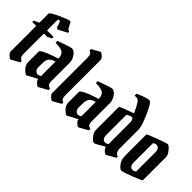

<svg xmlns="http://www.w3.org/2000/svg" viewBox="4 -1446 2123 2123"><g transform="rotate(45 1065.0 -385.0)"><path d="M50 -657Q50 -676 152 -722.5Q254 -769 276 -769Q284 -769 289 -761.5Q294 -754 297 -748L306 -729Q313 -716 320 -704Q333 -680 353 -680V-660Q337 -653 310 -638Q247 -604 242 -604Q227 -604 214.5 -648Q202 -692 188 -692Q170 -692 170 -662V-515H272V-491L222 -466H170V-148Q170 -87 211 -79V-57L110 0Q88 -9 69 -29.5Q50 -50 50 -68V-466H-11V-488L50 -515Z M600 -438V-155Q600 -118 612 -103.5Q624 -89 649 -83V-61L540 0Q518 -9 499 -29.5Q480 -50 480 -67L355 0Q352 -2 346 -5.5Q340 -9 325.5 -20.5Q311 -32 300 -45Q270 -78 270 -120V-284Q270 -300 322 -325Q374 -350 426 -366L479 -383Q479 -440 449 -462.5Q419 -485 333 -485V-515Q488 -570 507 -570Q540 -570 570 -527Q600 -484 600 -438ZM480 -112V-338Q455 -329 442.5 -323Q430 -317 416 -304Q390 -280 390 -221V-156Q390 -130 405.5 -113.5Q421 -97 440 -97Q459 -97 480 -112Z M820 -701V-148Q820 -87 861 -79V-57L760 0Q738 -9 719 -29.5Q700 -50 700 -68V-621Q700 -682 659 -690V-712L760 -769Q782 -760 801 -739.5Q820 -719 820 -701Z M1230 -438V-155Q1230 -118 1242 -103.5Q1254 -89 1279 -83V-61L1170 0Q1148 -9 1129 -29.5Q1110 -50 1110 -67L985 0Q982 -2 976 -5.5Q970 -9 955.5 -20.5Q941 -32 930 -45Q900 -78 900 -120V-284Q900 -300 952 -325Q1004 -350 1056 -366L1109 -383Q1109 -440 1079 -462.5Q1049 -485 963 -485V-515Q1118 -570 1137 -570Q1170 -570 1200 -527Q1230 -484 1230 -438ZM1110 -112V-338Q1085 -329 1072.5 -323Q1060 -317 1046 -304Q1020 -280 1020 -221V-156Q1020 -130 1035.5 -113.5Q1051 -97 1070 -97Q1089 -97 1110 -112Z M1518 -770Q1545 -770 1603 -639Q1661 -508 1661 -458V-153Q1661 -130 1673.5 -108Q1686 -86 1709 -83V-61Q1702 -60 1600 0Q1577 -10 1558.5 -29.5Q1540 -49 1540 -66Q1433 0 1415 0Q1408 0 1388.5 -15.5Q1369 -31 1349.5 -60.5Q1330 -90 1330 -121V-478Q1330 -488 1499 -547Q1463 -626 1441 -658Q1419 -690 1398 -690H1365V-720Q1476 -770 1518 -770ZM1501 -92Q1520 -92 1540 -108V-456Q1540 -462 1531.5 -481.5Q1523 -501 1519 -501Q1490 -501 1460 -483L1450 -477V-166Q1450 -92 1501 -92Z M1760 -146V-478Q1760 -485 1874 -527.5Q1988 -570 2005 -570Q2022 -570 2056.5 -529Q2091 -488 2091 -455V-93Q2091 -85 1981.5 -42.5Q1872 0 1847.5 0Q1823 0 1791.5 -43Q1760 -86 1760 -146ZM1931 -92Q1950 -92 1970 -108V-403Q1970 -477 1919 -477Q1899 -477 1880 -462V-166Q1880 -92 1931 -92Z"/></g></svg>

Font: Pirata One
Style: Regular
Weight: 400
Designer: Rodrigo Fuenzalida, Nicolas Massi
Foundry: Rodrigo Fuenzalida, Nicolas Massi
Version: Version 1.001